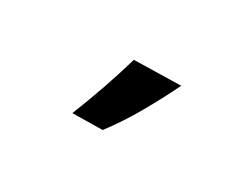

<svg xmlns="http://www.w3.org/2000/svg" viewBox="-43 -950 686 548"><g transform="rotate(30 300.0 -676.5)"><path d="M206.5 -565.5Q228.5 -620.5 247.5 -675.2Q266.5 -730 282.5 -785L436.5 -788.5Q409 -731.5 376.2 -674.2Q343.5 -617 305.5 -567Z"/></g></svg>

Font: Commissioner Flair
Style: Bold
Weight: 700
Designer: Kostas Bartsokas
Foundry: Kostas Bartsokas
Version: Version 1.000; ttfautohint (v1.8.3)